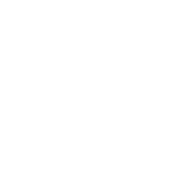

<svg xmlns="http://www.w3.org/2000/svg" viewBox="-82 -432 464 464"><g transform="rotate(30 150.0 -200.0)"><path d="M200 -350Q200 -350 200 -350Q200 -350 200 -350Q200 -350 200 -350Q200 -350 200 -350Q200 -350 200 -350Q200 -350 200 -350Q200 -350 200 -350Q200 -350 200 -350Q200 -350 200 -350Q200 -350 200 -350Q200 -350 200 -350Q200 -350 200 -350ZM200 -150Q200 -150 200 -150Q200 -150 200 -150Q200 -150 200 -150Q200 -150 200 -150Q200 -150 200 -150Q200 -150 200 -150Q200 -150 200 -150Q200 -150 200 -150Q200 -150 200 -150Q200 -150 200 -150Q200 -150 200 -150Q200 -150 200 -150ZM100 -50Q100 -50 100 -50Q100 -50 100 -50Q100 -50 100 -50Q100 -50 100 -50Q100 -50 100 -50Q100 -50 100 -50Q100 -50 100 -50Q100 -50 100 -50Q100 -50 100 -50Q100 -50 100 -50Q100 -50 100 -50Q100 -50 100 -50Z"/></g></svg>

Font: TINY 5x3
Style: Regular
Weight: 400
Designer: Jack Halten Fahnestock
Foundry: Velvetyne Type Foundry
Version: Version 1.002